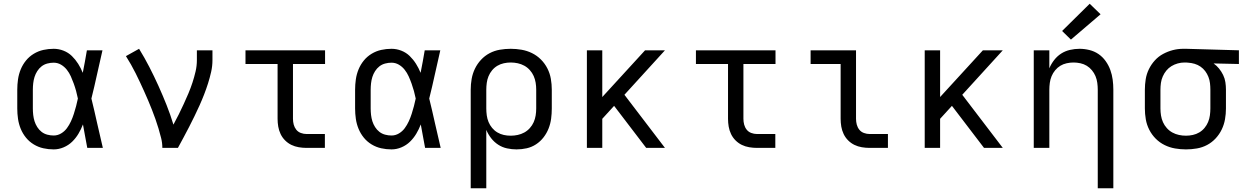

<svg xmlns="http://www.w3.org/2000/svg" viewBox="-20 -788 6640 1023"><path d="M266 8Q238 8 211 2Q184 -4 160 -18.5Q136 -33 118.5 -54.5Q101 -76 90.5 -101.5Q80 -127 76 -154.5Q72 -182 72 -210V-310Q72 -338 76 -365.5Q80 -393 90.5 -418.5Q101 -444 118.5 -465.5Q136 -487 160 -501.5Q184 -516 211 -522Q238 -528 266 -528Q293 -528 318.5 -518Q344 -508 363 -489.5Q382 -471 396.5 -448Q411 -425 421 -400Q427 -430 432.5 -460Q438 -490 443 -520H526Q511 -456 497 -391.5Q483 -327 467 -263Q483 -198 497.5 -132Q512 -66 528 0H445Q439 -31 433.5 -62Q428 -93 422 -125Q412 -99 398 -75.5Q384 -52 364.5 -33Q345 -14 319 -3Q293 8 266 8ZM266 -66Q287 -66 305.5 -77Q324 -88 336.5 -105Q349 -122 358 -141.5Q367 -161 373.5 -181.5Q380 -202 385.5 -222.5Q391 -243 395 -263Q391 -283 385.5 -303Q380 -323 373 -342.5Q366 -362 357.5 -381Q349 -400 336 -416.5Q323 -433 305 -443.5Q287 -454 266 -454Q249 -454 232 -449.5Q215 -445 201.5 -434.5Q188 -424 178.5 -409Q169 -394 164 -378Q159 -362 157 -344.5Q155 -327 155 -310V-210Q155 -193 157 -175.5Q159 -158 164 -142Q169 -126 178.5 -111Q188 -96 201.5 -85.5Q215 -75 232 -70.5Q249 -66 266 -66Z M845 0Q845 -27 838.5 -52.5Q832 -78 824.5 -103.5Q817 -129 808 -154Q799 -179 789.5 -203.5Q780 -228 769.5 -252.5Q759 -277 748 -301.5Q737 -326 726 -349.5Q715 -373 703 -397Q691 -421 678 -444Q665 -467 651 -489L721 -528Q750 -481 775.5 -431.5Q801 -382 824 -331Q847 -280 867.5 -228.5Q888 -177 904 -124Q919 -151 932.5 -178.5Q946 -206 959 -234Q972 -262 984 -290.5Q996 -319 1005.5 -348Q1015 -377 1022 -407Q1029 -437 1029 -468V-520H1112V-468Q1112 -436 1105 -405Q1098 -374 1088.5 -344Q1079 -314 1067.5 -284.5Q1056 -255 1043 -226Q1030 -197 1016 -168.5Q1002 -140 987.5 -111.5Q973 -83 958 -55.5Q943 -28 928 0Z M1613 0Q1593 0 1572 -3.5Q1551 -7 1532.5 -16Q1514 -25 1499 -40Q1484 -55 1475 -74Q1466 -93 1462.5 -113.5Q1459 -134 1459 -155V-447H1288V-520H1712V-447H1541V-155Q1541 -139 1545 -124Q1549 -109 1558.5 -97Q1568 -85 1583 -79.5Q1598 -74 1613 -74H1711V0Z M2066 8Q2038 8 2011 2Q1984 -4 1960 -18.5Q1936 -33 1918.5 -54.5Q1901 -76 1890.5 -101.5Q1880 -127 1876 -154.5Q1872 -182 1872 -210V-310Q1872 -338 1876 -365.5Q1880 -393 1890.5 -418.5Q1901 -444 1918.5 -465.5Q1936 -487 1960 -501.5Q1984 -516 2011 -522Q2038 -528 2066 -528Q2093 -528 2118.5 -518Q2144 -508 2163 -489.5Q2182 -471 2196.5 -448Q2211 -425 2221 -400Q2227 -430 2232.5 -460Q2238 -490 2243 -520H2326Q2311 -456 2297 -391.5Q2283 -327 2267 -263Q2283 -198 2297.5 -132Q2312 -66 2328 0H2245Q2239 -31 2233.5 -62Q2228 -93 2222 -125Q2212 -99 2198 -75.5Q2184 -52 2164.5 -33Q2145 -14 2119 -3Q2093 8 2066 8ZM2066 -66Q2087 -66 2105.5 -77Q2124 -88 2136.5 -105Q2149 -122 2158 -141.5Q2167 -161 2173.5 -181.5Q2180 -202 2185.5 -222.5Q2191 -243 2195 -263Q2191 -283 2185.5 -303Q2180 -323 2173 -342.5Q2166 -362 2157.5 -381Q2149 -400 2136 -416.5Q2123 -433 2105 -443.5Q2087 -454 2066 -454Q2049 -454 2032 -449.5Q2015 -445 2001.5 -434.5Q1988 -424 1978.5 -409Q1969 -394 1964 -378Q1959 -362 1957 -344.5Q1955 -327 1955 -310V-210Q1955 -193 1957 -175.5Q1959 -158 1964 -142Q1969 -126 1978.5 -111Q1988 -96 2001.5 -85.5Q2015 -75 2032 -70.5Q2049 -66 2066 -66Z M2488 215V-310Q2488 -339 2493 -367.5Q2498 -396 2510.5 -422Q2523 -448 2543 -469.5Q2563 -491 2588.5 -504.5Q2614 -518 2643 -523Q2672 -528 2701 -528Q2730 -528 2759 -523Q2788 -518 2814.5 -505Q2841 -492 2862 -471Q2883 -450 2896.5 -423.5Q2910 -397 2915 -368Q2920 -339 2920 -310V-210Q2920 -183 2916.5 -156Q2913 -129 2903 -103.5Q2893 -78 2876 -56Q2859 -34 2836 -19Q2813 -4 2786.5 2Q2760 8 2732 8Q2707 8 2681.5 2.5Q2656 -3 2634.5 -17Q2613 -31 2597 -51.5Q2581 -72 2571 -96V215ZM2701 -65Q2720 -65 2738.5 -69Q2757 -73 2773.5 -82Q2790 -91 2803 -105.5Q2816 -120 2823.5 -137Q2831 -154 2834 -172.5Q2837 -191 2837 -210V-310Q2837 -329 2834 -347.5Q2831 -366 2823.5 -383Q2816 -400 2803 -414.5Q2790 -429 2773.5 -438Q2757 -447 2738.5 -451Q2720 -455 2701 -455Q2683 -455 2664.5 -451Q2646 -447 2630 -437.5Q2614 -428 2602 -413.5Q2590 -399 2583 -382Q2576 -365 2573.5 -346.5Q2571 -328 2571 -310V-210Q2571 -192 2573.5 -173.5Q2576 -155 2583 -138Q2590 -121 2602 -106.5Q2614 -92 2630 -82.5Q2646 -73 2664 -69Q2682 -65 2701 -65Z M3107 0V-520H3189V-271L3417 -520H3523L3307 -283L3523 0H3423L3252 -224L3189 -155V0Z M4013 0Q3993 0 3972 -3.5Q3951 -7 3932.5 -16Q3914 -25 3899 -40Q3884 -55 3875 -74Q3866 -93 3862.5 -113.5Q3859 -134 3859 -155V-447H3688V-520H4112V-447H3941V-155Q3941 -139 3945 -124Q3949 -109 3958.5 -97Q3968 -85 3983 -79.5Q3998 -74 4013 -74H4111V0Z M4613 0Q4593 0 4572 -3.5Q4551 -7 4532.5 -16Q4514 -25 4499 -40Q4484 -55 4475 -74Q4466 -93 4462.5 -113.5Q4459 -134 4459 -155V-447H4299V-520H4541V-155Q4541 -139 4545 -124Q4549 -109 4558.5 -97Q4568 -85 4583 -79.5Q4598 -74 4613 -74H4711V0Z M4907 0V-520H4989V-271L5217 -520H5323L5107 -283L5323 0H5223L5052 -224L4989 -155V0Z M5829 215V-310Q5829 -328 5826.5 -346.5Q5824 -365 5817 -382Q5810 -399 5798 -413.5Q5786 -428 5770.5 -437.5Q5755 -447 5736.5 -451Q5718 -455 5700 -455Q5682 -455 5663.5 -451Q5645 -447 5629.5 -437.5Q5614 -428 5602 -413.5Q5590 -399 5583 -382Q5576 -365 5573.5 -346.5Q5571 -328 5571 -310V0H5488V-520H5571V-424Q5581 -448 5597 -468.5Q5613 -489 5634 -502.5Q5655 -516 5680.5 -522Q5706 -528 5732 -528Q5758 -528 5784.5 -521.5Q5811 -515 5833 -500Q5855 -485 5871 -462.5Q5887 -440 5896 -415Q5905 -390 5908.5 -363.5Q5912 -337 5912 -310V215ZM5686 -577 5639 -623 5786 -768 5844 -712Z M6299 8Q6270 8 6241 3Q6212 -2 6185.5 -15Q6159 -28 6138 -49Q6117 -70 6103.5 -96.5Q6090 -123 6085 -152Q6080 -181 6080 -210V-310Q6080 -338 6084.5 -366Q6089 -394 6101.5 -419.5Q6114 -445 6133 -466Q6152 -487 6177 -500.5Q6202 -514 6229 -521Q6256 -528 6285 -528Q6288 -528 6292 -528Q6296 -528 6300 -528L6581 -520V-447L6446 -450Q6462 -439 6475 -423Q6488 -407 6497 -388.5Q6506 -370 6509 -350Q6512 -330 6512 -310V-210Q6512 -181 6507 -152.5Q6502 -124 6489.5 -98Q6477 -72 6457 -50.5Q6437 -29 6411.5 -15.5Q6386 -2 6357 3Q6328 8 6299 8ZM6299 -65Q6317 -65 6335.5 -69Q6354 -73 6370 -82.5Q6386 -92 6398 -106.5Q6410 -121 6417 -138Q6424 -155 6426.5 -173.5Q6429 -192 6429 -210V-310Q6429 -327 6427 -344.5Q6425 -362 6418.5 -378.5Q6412 -395 6401.5 -409Q6391 -423 6376.5 -433Q6362 -443 6345 -448Q6328 -453 6311 -454L6300 -455Q6298 -455 6295.5 -455Q6293 -455 6291 -455Q6273 -455 6255 -450Q6237 -445 6221.5 -435.5Q6206 -426 6194.5 -412Q6183 -398 6175.5 -381Q6168 -364 6165.5 -346Q6163 -328 6163 -310V-210Q6163 -191 6166 -172.5Q6169 -154 6176.5 -137Q6184 -120 6197 -105.5Q6210 -91 6226.5 -82Q6243 -73 6261.5 -69Q6280 -65 6299 -65Z"/></svg>

Font: Iosevka SS04 Extended
Style: Regular
Weight: 400
Width: 7
Monospace: yes
Designer: Belleve Invis
Foundry: Belleve Invis
Version: Version 19.0.0; ttfautohint (v1.8.4)